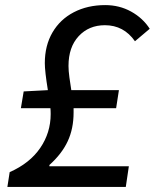

<svg xmlns="http://www.w3.org/2000/svg" viewBox="-20 -734 608 754"><path d="M179 -286Q179 -300 178 -309H62L73 -375L168 -380Q156 -454 156 -486Q156 -555 186 -606.5Q216 -658 270 -686Q324 -714 393 -714Q449 -714 495 -688.5Q541 -663 568 -621L510 -572Q466 -635 392 -635Q329 -635 289 -592Q249 -549 249 -475Q249 -456 252.5 -430.5Q256 -405 260 -380H447L436 -309H269V-292Q269 -229 246 -179.5Q223 -130 174 -86V-81H486L474 0H9L18 -58Q97 -93 138 -153Q179 -213 179 -286Z"/></svg>

Font: Nebula Sans Medium
Style: Regular
Weight: 500
Italic angle: -9°
Designer: Paul D. Hunt for Adobe (as Source Sans)
Foundry: Nebula Entertainment & Broadcasting LLC
Version: Version 1.010